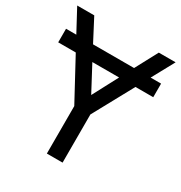

<svg xmlns="http://www.w3.org/2000/svg" viewBox="-168 -835 902 956"><g transform="rotate(30 283.0 -357.0)"><path d="M165 -585.9H400.9L469.2 -713.9H565.9L496.1 -585.9H556.2V-507.8H454.1L328.1 -276.9V0H237.8V-272.9L110.8 -507.8H9.8V-585.9H68.8L0 -713.9H98.1ZM283.2 -362.8 359.9 -507.8H206.1Z"/></g></svg>

Font: Noto Sans Southeast Asian
Style: Regular
Weight: 400
Designer: Monotype Design Team
Foundry: Monotype Imaging Inc.
Version: Version 1.06 uh; ttfautohint (v1.4.1)